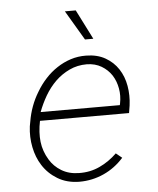

<svg xmlns="http://www.w3.org/2000/svg" viewBox="-53 -785 693 841"><g transform="rotate(-5 293.5 -364.5)"><path d="M262.2 9.8Q319.3 9.8 369.9 -13.2Q420.4 -36.1 458 -78.6L431.6 -100.1Q397 -66.4 355 -46.9Q313 -27.3 263.7 -28.3Q219.7 -28.8 187 -48.6Q154.3 -68.4 135.7 -99.6Q112.8 -137.2 107.9 -179Q103 -220.7 113.3 -271H504.9L510.3 -304.2Q516.1 -348.1 508.8 -390.1Q501.5 -432.1 480 -464.8Q458.5 -497.6 423.3 -517.6Q388.2 -537.6 339.4 -538.1Q303.2 -538.6 271 -528.1Q238.8 -517.6 210.9 -499Q182.6 -480.5 159.2 -454.8Q135.7 -429.2 118.2 -399.4Q100.1 -370.1 88.1 -337.6Q76.2 -305.2 70.8 -272L66.9 -251Q61 -204.1 70.1 -158.9Q79.1 -113.8 101.6 -78.6Q126 -40 166.7 -15.4Q207.5 9.3 262.2 9.8ZM338.9 -500Q375.5 -499.5 403.1 -483.2Q430.7 -466.8 447.8 -440.9Q464.4 -415 470.2 -382.3Q476.1 -349.6 469.2 -315.9L467.8 -309.1H119.6Q132.8 -344.7 152.8 -379.2Q172.9 -413.6 200.7 -440.9Q228 -467.3 262.7 -483.6Q297.4 -500 338.9 -500ZM377.4 -608.9 311.5 -739.3H263.7L340.8 -608.9Z"/></g></svg>

Font: Roboto Mono ExtraLight
Style: Italic
Weight: 250
Italic angle: -10°
Monospace: yes
Designer: Google
Version: Version 3.000